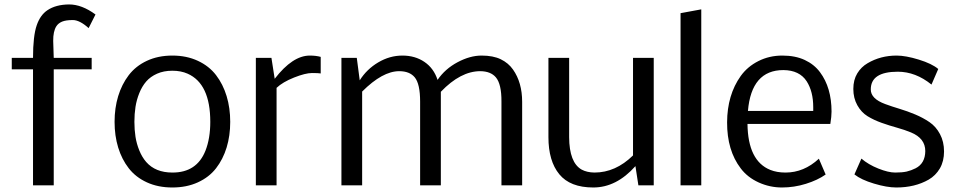

<svg xmlns="http://www.w3.org/2000/svg" viewBox="-20 -830 4290 860"><path d="M218.3 -646.5 220.7 -570.8H390.6V-519.5H220.7V0H127.9V-519.5H32.7V-570.8H127.9Q127.9 -668.9 144.5 -716.8Q160.2 -762.7 192.4 -784.2Q230 -809.6 289.6 -810.1Q346.7 -810.1 407.7 -765.1L377 -704.1Q336.9 -740.2 306.2 -740.2Q275.4 -740.2 258.3 -733.2Q241.2 -726.1 232.4 -712.4Q217.8 -689.5 218.3 -646.5Z M634.8 -104.5Q676.3 -57.1 752 -57.1Q861.3 -56.6 900.4 -155.3Q921.9 -210 921.9 -284.2Q921.9 -455.1 820.3 -500Q790.5 -513.2 752 -513.2Q713.4 -513.2 683.6 -500Q653.8 -486.8 635 -465.1Q616.2 -443.4 604 -413.1Q591.8 -382.8 586.9 -351.3Q582 -319.8 582 -284.2Q582 -248.5 586.9 -217.3Q591.8 -186 604 -156Q616.2 -126 634.8 -104.5ZM509.3 -169.4Q493.2 -222.2 493.2 -284.2Q493.2 -346.2 509.3 -399.2Q525.4 -452.1 556.6 -493.2Q587.9 -534.2 637.9 -557.6Q688 -581.1 752 -581.1Q815.9 -581.1 866.2 -557.6Q916.5 -534.2 947.8 -493.4Q979 -452.6 995.1 -399.4Q1011.2 -346.2 1011.2 -284.2Q1011.2 -222.2 995.1 -169.4Q979 -116.7 947.8 -76.4Q916.5 -36.1 866.2 -13.2Q815.9 9.8 752 9.8Q688 9.8 637.9 -13.2Q587.9 -36.1 556.6 -76.4Q525.4 -116.7 509.3 -169.4Z M1367.7 -581.1Q1395.5 -581.1 1416.5 -575.2V-501Q1406.7 -502.9 1377.4 -502.9Q1348.1 -502.9 1297.1 -482.7Q1246.1 -462.4 1218.8 -436.5V0H1126V-570.8H1195.8L1210.4 -477.1Q1290.5 -581.1 1367.7 -581.1Z M1939.9 -472.2Q1973.6 -521.5 2029.5 -551.3Q2085.4 -581.1 2137.2 -581.1Q2189 -581.1 2223.1 -564.5Q2257.3 -547.9 2277.8 -518.6Q2318.8 -460.4 2318.8 -374V0H2226.1V-375Q2226.6 -453.1 2201.2 -483.4Q2178.2 -510.7 2131.3 -511.2Q2043 -511.2 1954.6 -418.9V0H1861.8V-375Q1861.8 -454.6 1837.4 -483.9Q1814.5 -511.2 1768.1 -511.2Q1693.4 -511.2 1602.1 -419.9V0H1509.3V-570.8H1578.1L1591.3 -470.2Q1622.6 -520 1674.1 -550.5Q1725.6 -581.1 1782.5 -581.1Q1839.4 -581.1 1881.1 -552.7Q1922.9 -524.4 1939.9 -472.2Z M2642.6 -57.1Q2737.3 -57.1 2815.4 -133.8V-570.8H2908.2V0H2839.4L2826.2 -85.9Q2741.2 9.8 2637.5 9.8Q2533.7 9.8 2485.1 -49.6Q2436.5 -108.9 2436.5 -215.8V-570.8H2529.3V-215.8Q2529.8 -101.6 2585.4 -70.3Q2608.9 -57.6 2642.6 -57.1Z M3028.3 0V-771L3121.1 -788.1V0Z M3622.6 -350.1Q3622.6 -419.9 3593.3 -465.8Q3561 -515.6 3488.8 -516.1Q3345.7 -516.1 3330.1 -333H3622.6ZM3328.1 -274.9Q3330.1 -108.9 3430.7 -68.8Q3460 -57.1 3498.5 -57.1Q3581.1 -57.1 3647.9 -119.1L3678.2 -48.3Q3642.1 -22.9 3589.6 -6.6Q3537.1 9.8 3482.7 9.8Q3428.2 9.8 3378.4 -12.7Q3328.1 -35.6 3297.9 -75.7Q3236.3 -156.2 3236.8 -282.2Q3237.3 -404.8 3297.9 -489.7Q3328.1 -531.7 3377 -556.4Q3425.8 -581.1 3484.1 -581.1Q3542.5 -581.1 3584.7 -561.3Q3627 -541.5 3652.8 -506.8Q3704.6 -437.5 3704.6 -330.1Q3704.6 -308.1 3699.2 -274.9Z M3807.1 -48.8 3838.4 -119.6Q3869.6 -92.8 3914.3 -75Q3959 -57.1 3989.7 -57.1Q4020.5 -57.1 4041 -61.5Q4061.5 -66.4 4081.1 -76.2Q4124 -98.1 4124.5 -153.3Q4124.5 -210.4 4060.5 -236.8Q4032.2 -248.5 3997.8 -258.1Q3963.4 -267.6 3929 -279.8Q3894.5 -292 3866.2 -309.3Q3837.9 -326.7 3820.1 -358.6Q3802.2 -390.6 3802.2 -431.4Q3802.2 -472.2 3819.8 -501.2Q3837.4 -530.3 3866.2 -546.9Q3924.3 -581.1 3996.1 -581.1Q4036.6 -581.1 4095.5 -563Q4154.3 -544.9 4182.6 -521L4152.3 -451.2Q4081.1 -508.8 4001.5 -508.8Q3880.4 -508.8 3880.4 -429.7Q3879.9 -387.7 3945.3 -363.8Q3974.6 -353 4009.5 -342.5Q4044.4 -332 4079.3 -317.4Q4114.3 -302.7 4143.3 -283Q4172.4 -263.2 4190.4 -229.2Q4208.5 -195.3 4208.5 -151.6Q4208.5 -107.9 4189.9 -75.7Q4170.9 -43.5 4139.6 -25.4Q4078.1 9.8 3994.6 9.8Q3952.6 9.8 3894.8 -7.6Q3836.9 -24.9 3807.1 -48.8Z"/></svg>

Font: Dhyana
Style: Regular
Weight: 400
Foundry: Vernon Adams
Version: Version 1.002; ttfautohint (v0.8.51-6076)